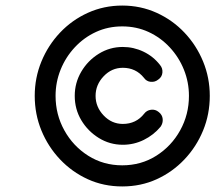

<svg xmlns="http://www.w3.org/2000/svg" viewBox="-20 -633 781 691"><path d="M551 -230Q564 -220 565.5 -205Q567 -190 558 -177Q533 -147 497.5 -129.5Q462 -112 422 -112Q375 -112 335.5 -136.5Q296 -161 272.5 -200.5Q249 -240 249 -288Q249 -335 272.5 -375Q296 -415 335.5 -439.5Q375 -464 422 -464Q461 -464 496.5 -447Q532 -430 556 -399Q566 -387 564.5 -371.5Q563 -356 550 -347Q538 -337 522.5 -338.5Q507 -340 498 -353Q469 -389 422 -389Q382 -389 353 -358.5Q324 -328 324 -288Q324 -248 353 -217.5Q382 -187 422 -187Q470 -187 499 -224Q508 -236 523.5 -238Q539 -240 551 -230ZM660 -288Q660 -337 642 -382Q624 -427 591 -462.5Q558 -498 514.5 -518Q471 -538 420 -538Q369 -538 325.5 -518Q282 -498 249 -462.5Q216 -427 198 -382Q180 -337 180 -288Q180 -221 211.5 -164Q243 -107 297.5 -72.5Q352 -38 420 -38Q488 -38 542.5 -72.5Q597 -107 628.5 -164Q660 -221 660 -288ZM105 -288Q105 -353 129 -411.5Q153 -470 196 -515.5Q239 -561 296.5 -587Q354 -613 420 -613Q486 -613 543.5 -587Q601 -561 644 -515.5Q687 -470 711 -411.5Q735 -353 735 -288Q735 -222 711 -163.5Q687 -105 644 -59.5Q601 -14 544 12Q487 38 420 38Q353 38 296 12Q239 -14 196 -59.5Q153 -105 129 -163.5Q105 -222 105 -288Z"/></svg>

Font: FRB American Cursive Guidelines Extrabold
Style: Bold Italic
Weight: 800
Italic angle: -25°
Version: Version 2.0;Modular Font Editor K font №1